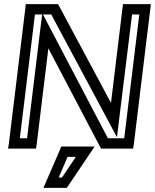

<svg xmlns="http://www.w3.org/2000/svg" viewBox="-20 -694 750 929"><path d="M628 0 707 -649 710 -674H685H600H575L572 -649L517 -196L267 -663L261 -674H247H130H105L102 -649L23 0L19 25H44H129H154L158 0L214 -460L463 14L469 25H482H599H624L628 0ZM184 -624 174 -545 111 -25H76L149 -624H184ZM581 -25H502L222 -559L188 -624H228L509 -99L546 -30L556 -113L619 -624H654L581 -25ZM396 15H295H276L269 33L204 183L190 215H224H288H303L312 202L413 52L438 15H396ZM347 65 280 165H264L307 65H347Z"/></svg>

Font: Gamestation Display Outline
Style: Italic
Weight: 400
Designer: Jonas Hecksher
Foundry: Jonas Hecksher, Playtypeª, e-types AS
Version: Version 1.003